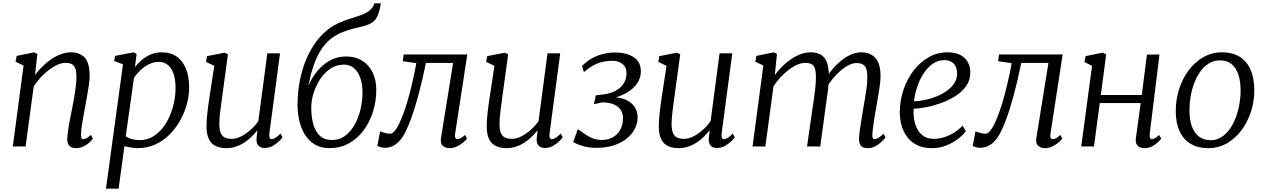

<svg xmlns="http://www.w3.org/2000/svg" viewBox="-20 -882 7616 1156"><path d="M191 -430.5Q211.5 -458 236.8 -482.8Q262 -507.5 290.2 -526.5Q318.5 -545.5 348.2 -556.2Q378 -567 408 -567Q459.5 -567 489.5 -535.8Q519.5 -504.5 519.5 -424Q519.5 -400 515 -369Q510.5 -338 504.8 -306Q499 -274 494 -246.5Q489.5 -221.5 483.8 -191.8Q478 -162 473.5 -132.2Q469 -102.5 468 -78Q467.5 -61.5 470.2 -52.8Q473 -44 479.5 -44Q489.5 -44 501.2 -50Q513 -56 527.5 -69.5L539.5 -47Q536.5 -41.5 522 -27.5Q507.5 -13.5 485.8 -1.8Q464 10 437.5 10Q421 10 408.8 4Q396.5 -2 390.2 -14.8Q384 -27.5 385 -48.5Q386 -65.5 388.5 -87Q391 -108.5 395.2 -132Q399.5 -155.5 404.2 -178.8Q409 -202 413 -222.5Q417 -244.5 421.8 -269Q426.5 -293.5 430.5 -319.2Q434.5 -345 437.2 -370.2Q440 -395.5 440 -418Q440 -451 433.5 -469.5Q427 -488 412.8 -495.8Q398.5 -503.5 373.5 -503.5Q351.5 -503.5 326 -492.2Q300.5 -481 274.5 -461.2Q248.5 -441.5 224.8 -415.8Q201 -390 183 -361.5L134 0H57L122 -487.5L73.5 -510.5L80.5 -545.5L185.5 -567L205 -557Z M618 254 720.5 -495 667 -514.5 674 -545.5 784 -567 802.5 -557 792.5 -477Q808.5 -499.5 832.2 -520Q856 -540.5 886.5 -553.8Q917 -567 952 -567Q1008.5 -567 1045.5 -540Q1082.5 -513 1100.8 -465.2Q1119 -417.5 1119 -355.5Q1119 -309 1105.8 -258.2Q1092.5 -207.5 1066.5 -160Q1040.5 -112.5 1003 -74Q965.5 -35.5 916.5 -12.8Q867.5 10 808 10Q789.5 10 768.8 6.2Q748 2.5 729 -1.5L694 254ZM737 -62Q754 -49.5 775.5 -44Q797 -38.5 820 -38.5Q863 -38.5 897.5 -58Q932 -77.5 958.2 -110.2Q984.5 -143 1002 -183.8Q1019.5 -224.5 1028.2 -268Q1037 -311.5 1037 -351.5Q1037 -403 1024.8 -438Q1012.5 -473 990.2 -491.2Q968 -509.5 937.5 -509.5Q904.5 -509.5 874.8 -494.2Q845 -479 822.5 -456.5Q800 -434 786.5 -413Z M1343 10Q1307 10 1280.2 -2Q1253.5 -14 1238.5 -42.8Q1223.5 -71.5 1223.5 -122.5Q1223.5 -140 1224.8 -160.8Q1226 -181.5 1228.8 -204.8Q1231.5 -228 1234.5 -251.2Q1237.5 -274.5 1241 -295.5L1270 -485.5L1220.5 -509.5L1226.5 -544L1333.5 -565L1352.5 -555L1316.5 -291.5Q1314 -270.5 1311.2 -250.2Q1308.5 -230 1306 -211Q1303.5 -192 1302 -173Q1300.5 -154 1300.5 -135.5Q1300.5 -98.5 1309.8 -79.2Q1319 -60 1335.8 -53Q1352.5 -46 1375 -46Q1403.5 -46 1433.8 -61.8Q1464 -77.5 1490.8 -102Q1517.5 -126.5 1535.5 -153L1589.5 -561H1666L1602 -80Q1599.5 -61.5 1603.5 -52.8Q1607.5 -44 1615 -44Q1625 -44 1638 -52Q1651 -60 1669 -77.5L1681 -55Q1677 -48.5 1661.5 -33Q1646 -17.5 1623 -4.2Q1600 9 1572.5 9Q1545.5 9 1533 -9Q1520.5 -27 1525.5 -57Q1525.5 -58.5 1526 -62.8Q1526.5 -67 1527.2 -72.8Q1528 -78.5 1528.5 -84.5Q1529 -90.5 1529.5 -95.5L1528.5 -96.5Q1513 -77 1493.5 -57.8Q1474 -38.5 1450.5 -23.2Q1427 -8 1400 1Q1373 10 1343 10Z M2273 -862 2268 -835Q2260 -797.5 2247.5 -775.5Q2235 -753.5 2211 -740.8Q2187 -728 2143 -718Q2134 -716 2123.8 -713.5Q2113.5 -711 2102 -708Q2072.5 -700 2045 -689.5Q2017.5 -679 1992.5 -663.2Q1967.5 -647.5 1945 -623.5Q1922.5 -599.5 1902.5 -564.5Q1882.5 -529.5 1866 -480.5Q1849.5 -431.5 1836.5 -366Q1857 -413.5 1890 -453.5Q1923 -493.5 1966.5 -517.8Q2010 -542 2064 -542Q2119.5 -542 2160.2 -516.8Q2201 -491.5 2223.2 -446.2Q2245.5 -401 2245.5 -340.5Q2245.5 -271 2225.2 -207.8Q2205 -144.5 2168 -95.5Q2131 -46.5 2079.2 -18.2Q2027.5 10 1964.5 10Q1913.5 10 1877 -11.2Q1840.5 -32.5 1817.2 -69Q1794 -105.5 1782.8 -152.2Q1771.5 -199 1771.5 -250Q1771.5 -326.5 1785.2 -396.2Q1799 -466 1824.2 -525.8Q1849.5 -585.5 1884.8 -632.5Q1920 -679.5 1963.5 -711Q1995 -733.5 2027 -747Q2059 -760.5 2089.8 -770Q2120.5 -779.5 2147.5 -788.8Q2174.5 -798 2195.2 -811.5Q2216 -825 2228.5 -847.5L2234.5 -862ZM2050.5 -493Q2005.5 -493 1969.5 -468.8Q1933.5 -444.5 1907.8 -405.5Q1882 -366.5 1868 -321.2Q1854 -276 1854 -234Q1854 -180 1865.8 -135.8Q1877.5 -91.5 1905.2 -65.2Q1933 -39 1980 -39Q2025 -39 2059.2 -65.2Q2093.5 -91.5 2116.5 -133.8Q2139.5 -176 2151 -225.2Q2162.5 -274.5 2162.5 -321Q2162.5 -401.5 2132.5 -447.2Q2102.5 -493 2050.5 -493Z M2720.5 -78.5Q2717.5 -60 2721.5 -52Q2725.5 -44 2732 -44Q2742 -44 2753.5 -49.8Q2765 -55.5 2780 -69.5L2791.5 -47Q2788 -41 2772.5 -27.2Q2757 -13.5 2734.8 -1.8Q2712.5 10 2687.5 10Q2662.5 10 2646.2 -4Q2630 -18 2635 -50L2708 -503H2544.5Q2520.5 -388 2497.8 -304.5Q2475 -221 2453.5 -163.5Q2432 -106 2411.5 -70Q2391 -33.5 2361.8 -12.8Q2332.5 8 2297 8Q2286 8 2269.8 3.5Q2253.5 -1 2252 -4L2269 -92Q2271.5 -90 2281.2 -86.5Q2291 -83 2303.8 -80Q2316.5 -77 2328.5 -77Q2342.5 -77 2356.2 -93.2Q2370 -109.5 2383.5 -137.5Q2397 -165.5 2409.8 -200.8Q2422.5 -236 2433.5 -273.5Q2447.5 -321 2458.2 -366.8Q2469 -412.5 2476.5 -448.2Q2484 -484 2486.5 -501.5L2405 -513.5L2410.5 -554H2793.5Z M3030 10Q2994 10 2967.2 -2Q2940.5 -14 2925.5 -42.8Q2910.5 -71.5 2910.5 -122.5Q2910.5 -140 2911.8 -160.8Q2913 -181.5 2915.8 -204.8Q2918.5 -228 2921.5 -251.2Q2924.5 -274.5 2928 -295.5L2957 -485.5L2907.5 -509.5L2913.5 -544L3020.5 -565L3039.5 -555L3003.5 -291.5Q3001 -270.5 2998.2 -250.2Q2995.5 -230 2993 -211Q2990.5 -192 2989 -173Q2987.5 -154 2987.5 -135.5Q2987.5 -98.5 2996.8 -79.2Q3006 -60 3022.8 -53Q3039.5 -46 3062 -46Q3090.5 -46 3120.8 -61.8Q3151 -77.5 3177.8 -102Q3204.5 -126.5 3222.5 -153L3276.5 -561H3353L3289 -80Q3286.5 -61.5 3290.5 -52.8Q3294.5 -44 3302 -44Q3312 -44 3325 -52Q3338 -60 3356 -77.5L3368 -55Q3364 -48.5 3348.5 -33Q3333 -17.5 3310 -4.2Q3287 9 3259.5 9Q3232.5 9 3220 -9Q3207.5 -27 3212.5 -57Q3212.5 -58.5 3213 -62.8Q3213.5 -67 3214.2 -72.8Q3215 -78.5 3215.5 -84.5Q3216 -90.5 3216.5 -95.5L3215.5 -96.5Q3200 -77 3180.5 -57.8Q3161 -38.5 3137.5 -23.2Q3114 -8 3087 1Q3060 10 3030 10Z M3574.5 8Q3528 8 3496 -0.8Q3464 -9.5 3447.5 -18.2Q3431 -27 3431 -27L3459 -104Q3479 -91 3500 -75.8Q3521 -60.5 3546.5 -50Q3572 -39.5 3604.5 -39.5Q3640.5 -39.5 3669 -55Q3697.5 -70.5 3714.2 -100.2Q3731 -130 3731 -171.5Q3731 -196 3718.8 -217.5Q3706.5 -239 3678.8 -252.2Q3651 -265.5 3604.5 -265.5L3555.5 -254.5L3567.5 -308L3594 -311Q3645.5 -315.5 3680.5 -332.5Q3715.5 -349.5 3733.8 -377.2Q3752 -405 3752 -440.5Q3752 -479 3726.8 -497.5Q3701.5 -516 3671.5 -516Q3645.5 -516 3618.8 -511.8Q3592 -507.5 3562.2 -493.2Q3532.5 -479 3495.5 -448L3484.5 -485Q3513 -514 3546.2 -532Q3579.5 -550 3614.5 -558Q3649.5 -566 3681.5 -566Q3753 -566 3795.8 -537.5Q3838.5 -509 3838.5 -452.5Q3838.5 -422 3825.2 -395.8Q3812 -369.5 3787.2 -348Q3762.5 -326.5 3728 -310.8Q3693.5 -295 3651.5 -286L3650 -295Q3703 -299.5 3740.8 -284.5Q3778.5 -269.5 3798.8 -241.2Q3819 -213 3819 -178Q3819 -137.5 3800.8 -103.5Q3782.5 -69.5 3749.5 -44.5Q3716.5 -19.5 3671.8 -5.8Q3627 8 3574.5 8Z M4066 10Q4030 10 4003.2 -2Q3976.5 -14 3961.5 -42.8Q3946.5 -71.5 3946.5 -122.5Q3946.5 -140 3947.8 -160.8Q3949 -181.5 3951.8 -204.8Q3954.5 -228 3957.5 -251.2Q3960.5 -274.5 3964 -295.5L3993 -485.5L3943.5 -509.5L3949.5 -544L4056.5 -565L4075.5 -555L4039.5 -291.5Q4037 -270.5 4034.2 -250.2Q4031.5 -230 4029 -211Q4026.5 -192 4025 -173Q4023.5 -154 4023.5 -135.5Q4023.5 -98.5 4032.8 -79.2Q4042 -60 4058.8 -53Q4075.5 -46 4098 -46Q4126.5 -46 4156.8 -61.8Q4187 -77.5 4213.8 -102Q4240.5 -126.5 4258.5 -153L4312.5 -561H4389L4325 -80Q4322.5 -61.5 4326.5 -52.8Q4330.5 -44 4338 -44Q4348 -44 4361 -52Q4374 -60 4392 -77.5L4404 -55Q4400 -48.5 4384.5 -33Q4369 -17.5 4346 -4.2Q4323 9 4295.5 9Q4268.5 9 4256 -9Q4243.5 -27 4248.5 -57Q4248.5 -58.5 4249 -62.8Q4249.5 -67 4250.2 -72.8Q4251 -78.5 4251.5 -84.5Q4252 -90.5 4252.5 -95.5L4251.5 -96.5Q4236 -77 4216.5 -57.8Q4197 -38.5 4173.5 -23.2Q4150 -8 4123 1Q4096 10 4066 10Z M4658 -557 4645 -430.5Q4665.5 -458 4690.5 -482.8Q4715.5 -507.5 4743.8 -526.5Q4772 -545.5 4801.8 -556.2Q4831.5 -567 4861.5 -567Q4899 -567 4923 -552.2Q4947 -537.5 4958.8 -506Q4970.5 -474.5 4970.5 -424.5Q4970.5 -420.5 4970.2 -416.8Q4970 -413 4970 -409Q4970 -405 4969.5 -400.5L4956 -416Q4974.5 -445.5 4998.5 -472.8Q5022.5 -500 5050 -521.2Q5077.5 -542.5 5107.2 -554.8Q5137 -567 5168 -567Q5218 -567 5249.8 -533.8Q5281.5 -500.5 5281.5 -423Q5281.5 -400 5277.5 -369.8Q5273.5 -339.5 5268 -307.5Q5262.5 -275.5 5257.5 -246.5Q5253 -221 5247.8 -191.5Q5242.5 -162 5238.5 -132.5Q5234.5 -103 5232.5 -78Q5231.5 -61.5 5234 -52.8Q5236.5 -44 5244 -44Q5256 -44 5268.8 -51.8Q5281.5 -59.5 5299.5 -77L5311.5 -55.5Q5306.5 -48 5291.5 -32.5Q5276.5 -17 5254 -3.5Q5231.5 10 5204 10Q5186 10 5174.2 3.8Q5162.5 -2.5 5157 -15.2Q5151.5 -28 5152 -47.5Q5153 -71 5157.2 -101.5Q5161.5 -132 5167 -164.2Q5172.5 -196.5 5177 -225.5Q5181.5 -253.5 5187.5 -286.8Q5193.5 -320 5197.8 -354Q5202 -388 5202 -418Q5202 -467.5 5186.2 -485Q5170.5 -502.5 5137.5 -502.5Q5116 -502.5 5091.2 -490.5Q5066.5 -478.5 5041.5 -457Q5016.5 -435.5 4993.8 -408.2Q4971 -381 4953.5 -350.5L4971 -398Q4969.5 -374.5 4966.2 -348Q4963 -321.5 4959.2 -295.5Q4955.5 -269.5 4952 -246L4918.5 0H4839L4871 -222.5Q4875.5 -251.5 4880.5 -285.8Q4885.5 -320 4889 -354.2Q4892.5 -388.5 4892.5 -418Q4892.5 -468 4878.5 -485.8Q4864.5 -503.5 4827 -503.5Q4805 -503.5 4779.8 -492.5Q4754.5 -481.5 4728.8 -461.8Q4703 -442 4679.2 -416.5Q4655.5 -391 4637 -362L4588 0H4511L4576 -487.5L4527.5 -510.5L4534.5 -545.5L4639.5 -567Z M5795 -92Q5781 -72 5751.2 -48.2Q5721.5 -24.5 5680.2 -7.2Q5639 10 5591 10Q5538 10 5500.5 -9Q5463 -28 5440 -60Q5417 -92 5406.8 -131.8Q5396.5 -171.5 5397.5 -212.5Q5399 -282.5 5421.2 -346.2Q5443.5 -410 5482.2 -459.5Q5521 -509 5572.5 -538Q5624 -567 5684.5 -567Q5731 -567 5761.5 -551.2Q5792 -535.5 5807 -507.8Q5822 -480 5822 -445.5Q5822 -399 5797 -363.8Q5772 -328.5 5731.5 -303Q5691 -277.5 5644.5 -261Q5598 -244.5 5554.5 -236.2Q5511 -228 5481 -227.5Q5478.5 -198.5 5483.2 -166.8Q5488 -135 5501.8 -107.5Q5515.5 -80 5540.2 -63Q5565 -46 5602.5 -46Q5630 -46 5659.8 -54.5Q5689.5 -63 5719.2 -80.5Q5749 -98 5776 -125.5ZM5666 -520Q5625.5 -520 5593.2 -496.2Q5561 -472.5 5537.8 -435Q5514.5 -397.5 5500.8 -354.2Q5487 -311 5483 -272Q5515.5 -273 5551.2 -280.5Q5587 -288 5620.8 -302.2Q5654.5 -316.5 5682.2 -336.2Q5710 -356 5726.2 -381.8Q5742.5 -407.5 5742.5 -438.5Q5742.5 -479 5722 -499.5Q5701.5 -520 5666 -520Z M6305 -78.5Q6302 -60 6306 -52Q6310 -44 6316.5 -44Q6326.5 -44 6338 -49.8Q6349.5 -55.5 6364.5 -69.5L6376 -47Q6372.5 -41 6357 -27.2Q6341.5 -13.5 6319.2 -1.8Q6297 10 6272 10Q6247 10 6230.8 -4Q6214.5 -18 6219.5 -50L6292.5 -503H6129Q6105 -388 6082.2 -304.5Q6059.5 -221 6038 -163.5Q6016.5 -106 5996 -70Q5975.5 -33.5 5946.2 -12.8Q5917 8 5881.5 8Q5870.5 8 5854.2 3.5Q5838 -1 5836.5 -4L5853.5 -92Q5856 -90 5865.8 -86.5Q5875.5 -83 5888.2 -80Q5901 -77 5913 -77Q5927 -77 5940.8 -93.2Q5954.5 -109.5 5968 -137.5Q5981.5 -165.5 5994.2 -200.8Q6007 -236 6018 -273.5Q6032 -321 6042.8 -366.8Q6053.5 -412.5 6061 -448.2Q6068.5 -484 6071 -501.5L5989.5 -513.5L5995 -554H6378Z M6902.5 -78.5Q6900.5 -60.5 6904.2 -52.2Q6908 -44 6913.5 -44Q6922.5 -44 6933.8 -49.8Q6945 -55.5 6959 -69.5L6971.5 -47Q6967.5 -41.5 6953.5 -27.5Q6939.5 -13.5 6918.2 -1.8Q6897 10 6872 10Q6855 10 6842 4Q6829 -2 6822.5 -15.2Q6816 -28.5 6819 -49.5L6848 -261.5H6601.5L6566.5 0H6490L6555 -485.5L6509 -509L6516 -544L6619 -565L6640 -554L6608 -310H6854.5L6885.5 -553.5H6961Z M7338 -567Q7401 -567 7444.2 -540Q7487.5 -513 7509.8 -461.5Q7532 -410 7532 -337Q7532 -272 7512 -210Q7492 -148 7455 -98.2Q7418 -48.5 7367 -19.2Q7316 10 7254.5 10Q7192.5 10 7148.5 -16.2Q7104.5 -42.5 7081.8 -92.8Q7059 -143 7059 -213.5Q7059 -280.5 7078.8 -343.8Q7098.5 -407 7135.5 -457.2Q7172.5 -507.5 7224 -537.2Q7275.5 -567 7338 -567ZM7324.5 -518.5Q7288 -518.5 7258.8 -500.5Q7229.5 -482.5 7207.5 -452Q7185.5 -421.5 7170.8 -382.8Q7156 -344 7148.8 -302.2Q7141.5 -260.5 7141.5 -220.5Q7141.5 -162 7156 -121.5Q7170.5 -81 7199 -59.5Q7227.5 -38 7269 -38Q7304.5 -38 7333.2 -56Q7362 -74 7383.8 -104.5Q7405.5 -135 7420 -173.5Q7434.5 -212 7442 -253.8Q7449.5 -295.5 7449.5 -335Q7449.5 -392.5 7435.8 -433.5Q7422 -474.5 7394.5 -496.5Q7367 -518.5 7324.5 -518.5Z"/></svg>

Font: Merriweather 20pt Light
Style: Italic
Weight: 300
Italic angle: -7.8°
Version: Version 2.101